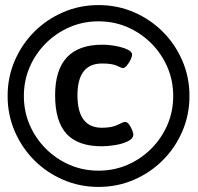

<svg xmlns="http://www.w3.org/2000/svg" viewBox="-20 -728 779 756"><path d="M368 -708Q442 -708 507 -680Q572 -652 621 -603Q670 -554 698 -489Q726 -424 726 -350Q726 -276 698 -211Q670 -146 621 -97Q572 -48 507 -20Q442 8 368 8Q294 8 229 -20Q164 -48 115 -97Q66 -146 38 -211Q10 -276 10 -350Q10 -424 38 -489Q66 -554 115 -603Q164 -652 229 -680Q294 -708 368 -708ZM368 -644Q307 -644 254 -621Q201 -598 160.5 -557.5Q120 -517 97 -464Q74 -411 74 -350Q74 -289 97 -236Q120 -183 160.5 -142.5Q201 -102 254 -79Q307 -56 368 -56Q429 -56 482 -79Q535 -102 575.5 -142.5Q616 -183 639 -236Q662 -289 662 -350Q662 -411 639 -464Q616 -517 575.5 -557.5Q535 -598 482 -621Q429 -644 368 -644ZM383 -552Q408 -552 435 -547Q462 -542 481 -533.5Q500 -525 500 -513Q500 -505 494 -492.5Q488 -480 479.5 -470Q471 -460 464 -460Q459 -460 440.5 -469Q422 -478 382 -478Q285 -478 285 -353Q285 -225 381 -225Q421 -225 443.5 -236.5Q466 -248 472 -248Q481 -248 488.5 -237.5Q496 -227 500.5 -215.5Q505 -204 505 -199Q505 -182 483 -171.5Q461 -161 432 -156.5Q403 -152 381 -152Q287 -152 242 -201Q197 -250 197 -353Q197 -552 383 -552Z"/></svg>

Font: Asap
Style: Bold Italic
Weight: 700
Italic angle: -6°
Designer: Pablo Cosgaya
Foundry: Omnibus-Type
Version: Version 3.001; ttfautohint (v1.8.3)